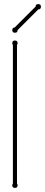

<svg xmlns="http://www.w3.org/2000/svg" viewBox="-20 -908 220 938"><path d="M63 -11Q66 -8 66 -3Q66 10 53 10Q40 10 40 -3Q40 -8 43 -11V-688Q40 -693 40 -697Q40 -710 53 -710Q66 -710 66 -697Q66 -693 63 -688ZM66 -761Q66 -748 53 -748Q40 -748 40 -761Q40 -773 52 -774L154 -876Q154 -888 167 -888Q180 -888 180 -875Q180 -862 167 -862Z"/></svg>

Font: Wire One
Style: Regular
Weight: 400
Designer: Alexei Vanyashin, Gayaneh Bagdasaryan
Foundry: Cyreal
Version: Version 1.102; ttfautohint (v1.8.3)